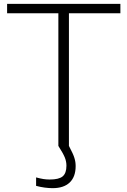

<svg xmlns="http://www.w3.org/2000/svg" viewBox="-20 -760 663 1000"><path d="M254 220Q235 220 212.5 217Q190 214 168 208V164Q190 170 206 172.5Q222 175 239 175Q287 175 306.5 158.5Q326 142 326 103Q326 81 317.5 60Q309 39 284 0V-691H17V-740H607V-691H339V0Q350 21 357 36Q364 51 367.5 62.5Q371 74 372.5 84Q374 94 374 105Q374 161 343 190.5Q312 220 254 220Z"/></svg>

Font: Encode Sans Wide
Style: ExtraLight
Weight: 200
Designer: Pablo Impallari, Andres Torresi
Foundry: Pablo Impallari, Andres Torresi
Version: Version 1.000; ttfautohint (v1.00) -l 8 -r 50 -G 200 -x 14 -